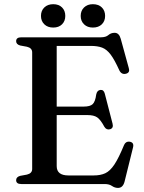

<svg xmlns="http://www.w3.org/2000/svg" viewBox="-20 -878 688 916"><path d="M57 -681.5Q57 -700 81.5 -700H461Q485 -700 497.2 -710.8Q509.5 -721.5 527 -721.5Q548 -721.5 556 -693L594.5 -553Q601 -532 582 -526.5Q560.5 -520.5 549.5 -542Q526.5 -593 507.8 -617.8Q489 -642.5 467.2 -650.8Q445.5 -659 412.5 -659H250.5V-369.5H379.5Q410 -369.5 422.2 -381.2Q434.5 -393 439 -427Q443 -447 458.5 -449Q475 -451 480 -431L517 -288Q522.5 -267 505.5 -261.5Q488 -256.5 478 -273Q459.5 -307.5 443.5 -318.2Q427.5 -329 397.5 -329H250.5V-85.5Q250.5 -41 306.5 -41H427Q459.5 -41 482.2 -51.5Q505 -62 525.8 -93.2Q546.5 -124.5 572 -186.5Q580 -204.5 598.5 -202Q621 -198.5 614.5 -174L574 -10.5Q566 18.5 543 18.5Q527.5 18.5 514.2 9.2Q501 0 479 0H81.5Q57 0 57 -18.5Q57 -33.5 76 -39L108.5 -45Q133.5 -51 133.5 -72V-628Q133.5 -649 108.5 -655L76 -661Q57 -666.5 57 -681.5ZM234 -746.5Q207.5 -746.5 191.5 -762Q175.5 -777.5 175.5 -802Q175.5 -827 191.5 -842.5Q207.5 -858 234 -858Q260.5 -858 276 -842.5Q291.5 -827 291.5 -802Q291.5 -777.5 276 -762Q260.5 -746.5 234 -746.5ZM423 -746.5Q397 -746.5 381 -762Q365 -777.5 365 -802Q365 -827 381 -842.5Q397 -858 423 -858Q450 -858 465.8 -842.5Q481.5 -827 481.5 -802Q481.5 -777.5 465.8 -762Q450 -746.5 423 -746.5Z"/></svg>

Font: Fraunces 9pt S000
Style: Regular
Weight: 400
Version: Version 1.000; ttfautohint (v1.8.3)